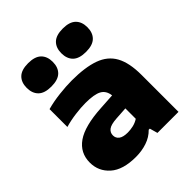

<svg xmlns="http://www.w3.org/2000/svg" viewBox="-220 -945 1096 1096"><g transform="rotate(-45 328.0 -397.0)"><path d="M243.5 10.5Q139 10.5 86.5 -36.2Q34 -83 34 -153Q34 -231.5 97.5 -276Q161 -320.5 300 -328.5L395.5 -334.5Q390.5 -377 359.2 -394.2Q328 -411.5 257 -411.5Q221.5 -411.5 175 -405.5Q128.5 -399.5 87.5 -387.5V-531.5Q136.5 -545 192 -551.2Q247.5 -557.5 293 -557.5Q400 -557.5 467.2 -533.5Q534.5 -509.5 565.8 -452.8Q597 -396 597 -298V0H427L413.5 -48H404.5Q375 -17.5 333 -3.5Q291 10.5 243.5 10.5ZM237 -169.5Q237 -147.5 254.5 -134.2Q272 -121 309 -121Q330.5 -121 353.5 -126.2Q376.5 -131.5 396.5 -144.5V-228.5L319.5 -223.5Q273.5 -220.5 255.2 -206.5Q237 -192.5 237 -169.5ZM466 -615Q411.5 -615 386 -640Q360.5 -665 360.5 -709.5Q360.5 -753.5 386 -778.5Q411.5 -803.5 466 -803.5Q520 -803.5 545.5 -778.5Q571 -753.5 571 -709.5Q571 -665 545.5 -640Q520 -615 466 -615ZM186 -615Q132 -615 106.5 -640Q81 -665 81 -709.5Q81 -753.5 106.5 -778.5Q132 -803.5 186 -803.5Q240.5 -803.5 266 -778.5Q291.5 -753.5 291.5 -709.5Q291.5 -665 266 -640Q240.5 -615 186 -615Z"/></g></svg>

Font: Encode Sans Exp XBd
Style: Regular
Weight: 800
Width: 7
Designer: Multiple Designers
Foundry: Impallari Type
Version: Version 3.002; ttfautohint (v1.8.3) -l 8 -r 50 -G 200 -x 14 